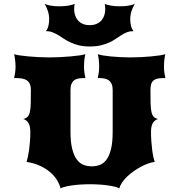

<svg xmlns="http://www.w3.org/2000/svg" viewBox="-20 -991 954 1020"><path d="M121.1 -130.9Q124.5 -141.1 128.2 -158Q131.8 -174.8 134.8 -196Q137.7 -217.3 139.4 -241.5Q141.1 -265.6 141.1 -290Q141.1 -320.8 131.3 -337.2Q121.6 -353.5 104 -358.9Q118.7 -362.3 126.7 -370.6Q134.8 -378.9 138.7 -396Q142.6 -413.1 143.3 -441.4Q144 -469.7 144 -513.2Q144 -532.7 138.4 -544.9Q132.8 -557.1 122.6 -564.2Q112.3 -571.3 97.7 -573.7Q83 -576.2 64.9 -576.2H55.2Q57.6 -587.9 60.1 -603.3Q62.5 -618.7 62.5 -635.7Q62.5 -653.8 60.3 -672.4Q58.1 -690.9 55.2 -703.1Q64.5 -699.7 84.5 -696.8Q104.5 -693.8 130.4 -691.4Q156.2 -689 185.3 -687.5Q214.4 -686 242.2 -686Q269 -686 299.1 -687.5Q329.1 -689 356 -691.4Q382.8 -693.8 403.6 -696.8Q424.3 -699.7 433.6 -703.1Q430.2 -690.9 428.2 -672.4Q426.3 -653.8 426.3 -635.7Q426.3 -618.7 428.7 -603.3Q431.2 -587.9 433.6 -576.2H424.8Q408.7 -576.2 395.8 -573.7Q382.8 -571.3 373.8 -564.2Q364.7 -557.1 359.6 -544.9Q354.5 -532.7 354.5 -513.2V-291.5Q354.5 -234.9 363.8 -199.2Q373 -163.6 388.4 -143.1Q403.8 -122.6 424.3 -115Q444.8 -107.4 467.8 -107.4Q490.2 -107.4 510.5 -115Q530.8 -122.6 545.9 -143.1Q561 -163.6 569.8 -199.2Q578.6 -234.9 578.6 -291.5V-513.2Q578.6 -532.7 573 -544.9Q567.4 -557.1 557.9 -564.2Q548.3 -571.3 535.4 -573.7Q522.5 -576.2 507.8 -576.2H499.5Q502 -587.9 504.4 -603.3Q506.8 -618.7 506.8 -635.7Q506.8 -653.8 504.9 -672.4Q502.9 -690.9 499.5 -703.1Q508.8 -699.7 526.9 -696.5Q544.9 -693.4 568.1 -691.2Q591.3 -689 618.2 -687.5Q645 -686 671.9 -686Q700.2 -686 729.2 -687.5Q758.3 -689 783.9 -691.4Q809.6 -693.8 829.1 -696.8Q848.6 -699.7 858.4 -703.1Q855 -690.9 853 -672.4Q851.1 -653.8 851.1 -635.7Q851.1 -618.7 853.5 -603.3Q856 -587.9 858.4 -576.2H848.6Q831.1 -576.2 818.1 -573.7Q805.2 -571.3 796.4 -564.2Q787.6 -557.1 783.4 -544.9Q779.3 -532.7 779.3 -513.2Q779.3 -469.7 780 -441.4Q780.8 -413.1 784.7 -396Q788.6 -378.9 796.6 -370.6Q804.7 -362.3 819.3 -358.9Q801.8 -353.5 792 -337.2Q782.2 -320.8 782.2 -290Q782.2 -265.6 783.9 -241.5Q785.6 -217.3 788.3 -196Q791 -174.8 794.7 -158Q798.3 -141.1 802.2 -130.9Q785.6 -128.9 766.4 -122.1Q747.1 -115.2 727.3 -104.5Q707.5 -93.8 688.7 -80.3Q669.9 -66.9 654.5 -52Q639.2 -37.1 628.4 -21.2Q617.7 -5.4 614.3 9.8Q607.4 5.4 592.3 1.5Q577.1 -2.4 556.4 -5.6Q535.6 -8.8 510.3 -10.5Q484.9 -12.2 458 -12.2Q430.7 -12.2 405.5 -10.5Q380.4 -8.8 359.6 -5.6Q338.9 -2.4 323.7 1.5Q308.6 5.4 301.8 9.8Q296.4 -12.7 282.2 -35.4Q268.1 -58.1 245.1 -77.4Q222.2 -96.7 191.2 -110.8Q160.2 -125 121.1 -130.9ZM456.5 -744.1Q423.3 -744.1 398.7 -750.2Q374 -756.3 354.7 -765.4Q335.4 -774.4 319.8 -784.9Q304.2 -795.4 289.3 -804.4Q274.4 -813.5 258.8 -819.6Q243.2 -825.7 223.6 -825.7Q233.4 -837.4 237.3 -854Q241.2 -870.6 241.2 -889.2Q241.2 -911.1 234.4 -932.4Q227.5 -953.6 216.8 -970.7Q226.6 -965.3 247.6 -961.4Q268.6 -957.5 296.4 -957.5Q309.1 -957.5 321.5 -958.5Q334 -959.5 344.7 -961.4Q355.5 -963.4 363.8 -965.8Q372.1 -968.3 376.5 -970.7Q375.5 -963.9 374.8 -956.8Q374 -949.7 374 -941.9Q374 -926.8 378.4 -911.6Q382.8 -896.5 392.6 -884.5Q402.3 -872.6 418 -865Q433.6 -857.4 456.5 -857.4Q479 -857.4 494.9 -865Q510.7 -872.6 520.5 -884.5Q530.3 -896.5 534.7 -911.6Q539.1 -926.8 539.1 -941.9Q539.1 -949.2 538.3 -956.5Q537.6 -963.9 536.6 -970.7Q541 -967.8 549.3 -965.6Q557.6 -963.4 568.4 -961.4Q579.1 -959.5 591.6 -958.5Q604 -957.5 616.7 -957.5Q644.5 -957.5 665.5 -961.4Q686.5 -965.3 696.3 -970.7Q685.5 -953.6 678.7 -932.4Q671.9 -911.1 671.9 -889.2Q671.9 -870.6 675.8 -854Q679.7 -837.4 689.5 -825.7Q669.9 -825.7 654.5 -819.6Q639.2 -813.5 624.8 -804.4Q610.4 -795.4 595.2 -784.9Q580.1 -774.4 560.8 -765.4Q541.5 -756.3 516.1 -750.2Q490.7 -744.1 456.5 -744.1Z"/></svg>

Font: Arbutus
Style: Regular
Weight: 400
Designer: Karolina Lach
Foundry: Sorkin Type Co.
Version: Version 1.003